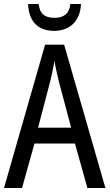

<svg xmlns="http://www.w3.org/2000/svg" viewBox="-20 -938 547 958"><path d="M384 -918H331C326 -868 296 -849 252 -849C205 -849 178 -868 173 -918H120C124 -831 169 -784 250 -784C331 -784 381 -836 384 -918ZM416 0H506L300 -715H205L0 0H90L152 -222H354ZM274 -530 335 -301H170L230 -530C238 -562 246 -600 252 -634C256 -605 267 -560 274 -530Z"/></svg>

Font: Noto Sans Kannada Condensed
Style: Regular
Weight: 400
Width: 3
Designer: Jelle Bosma - Monotype Design Team
Foundry: Monotype Imaging Inc.
Version: Version 2.005